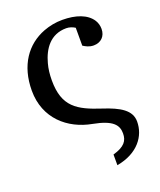

<svg xmlns="http://www.w3.org/2000/svg" viewBox="-133 -578 731 877"><g transform="rotate(-20 232.5 -139.0)"><path d="M34 -237C34 -102 129 -21 243 0C338 18 359 48 359 88C359 124 342 148 285 164V216C390 197 438 129 438 59C438 4 388 -25 308 -51C198 -87 136 -122 136 -250C136 -279 139 -306 146 -331C163 -394 201 -452 279 -452C295 -452 310 -446 321 -439V-352C334 -344 349 -335 371 -335C406 -335 430 -358 430 -394C430 -410 426 -424 418 -437C393 -476 340 -494 275 -494C243 -494 212 -488 183 -477C94 -443 34 -361 34 -237Z"/></g></svg>

Font: Veleka
Style: Regular
Weight: 400
Designer: Stefan Peev, Context Ltd, 2016; SIL International, 1997-2014.
Foundry: Stefan Peev, Context Ltd, 2016
Version: Version 1.000